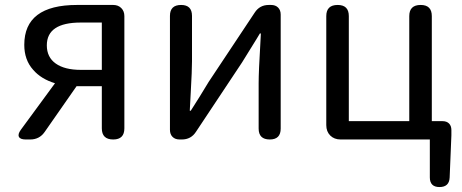

<svg xmlns="http://www.w3.org/2000/svg" viewBox="-20 -563 1864 775"><path d="M84 0Q62 0 56.5 -10.5Q51 -21 64 -39L202 -227Q146 -244 114 -281Q78 -321 78 -382Q78 -543 291 -543H386H437Q457 -543 469.5 -530.5Q482 -518 482 -498V-45Q482 0 437 0Q391 0 391 -45V-215H291H289L160 -30Q139 0 102 0ZM306 -281H391V-376V-472H306Q169 -472 169 -380Q169 -332 205 -306.5Q241 -281 306 -281Z M705 0Q687 0 676.5 -10.5Q666 -21 666 -39V-499Q666 -543 711 -543Q755 -543 755 -499V-316Q755 -279 750 -191Q747 -141 746 -116H750Q786 -172 822 -232L1008 -512Q1028 -543 1065 -543H1074Q1092 -543 1102.5 -532.5Q1113 -522 1113 -504V-271V-44Q1113 0 1069 0Q1024 0 1024 -44V-227Q1024 -274 1031 -390Q1032 -415 1033 -428H1029Q1025 -422 1017 -408Q973 -338 957 -311L771 -31Q751 0 714 0Z M1754 192Q1715 192 1715 153V0H1506H1355Q1329 0 1313 -16Q1297 -32 1297 -58V-498Q1297 -543 1343 -543Q1388 -543 1388 -498V-74H1632V-498Q1632 -543 1678 -543Q1723 -543 1723 -498V-74H1766Q1783 -74 1792.5 -64.5Q1802 -55 1802 -38V-17L1795 154Q1793 192 1754 192Z"/></svg>

Font: GenSenRounded TW R
Style: Regular
Weight: 400
Version: Version 1.501;PS 1;hotconv 16.6.51;makeotf.lib2.5.65220